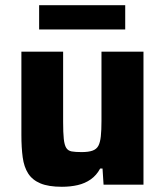

<svg xmlns="http://www.w3.org/2000/svg" viewBox="-20 -708 631 736"><path d="M217 8Q166 8 135 -5Q104 -18 88 -43Q72 -68 67 -105Q62 -142 62 -191V-510H222V-240Q222 -199 224.5 -175.5Q227 -152 234 -141Q241 -130 255 -127.5Q269 -125 293 -125Q319 -125 334.5 -130.5Q350 -136 357 -149Q364 -162 366.5 -185.5Q369 -209 369 -244V-510H530V0H377L373 -62H364Q350 -36 328 -20.5Q306 -5 278 1.5Q250 8 217 8ZM130 -595V-688H460V-595Z"/></svg>

Font: Saira Thin
Style: Bold
Weight: 700
Version: Version 1.101